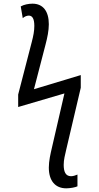

<svg xmlns="http://www.w3.org/2000/svg" viewBox="-20 -786 540 1046"><path d="M341 240C364 240 393 234 402 229V165C392 169 380 174 367 174C337 174 327 149 327 112C327 84 334 59 341 28L420 -308V-377L165 -300L228 -543C238 -581 246 -619 246 -654C246 -724 215 -766 157 -766C136 -766 110 -761 93 -751L104 -687C113 -696 127 -701 137 -701C155 -701 167 -686 167 -645C167 -618 162 -591 153 -557L79 -271V-203L331 -277L263 18C255 52 246 91 246 127C246 199 281 240 341 240Z"/></svg>

Font: Noto Sans Mono ExtraCondensed
Style: Regular
Weight: 400
Width: 2
Designer: Monotype Design Team
Foundry: Monotype Imaging Inc.
Version: Version 2.014